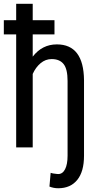

<svg xmlns="http://www.w3.org/2000/svg" viewBox="-20 -770 523 1003"><path d="M264.6 -590.3H150.9V-474.1Q200.2 -538.1 276.9 -538.1Q417 -538.1 418.9 -351.1V43.5Q418.9 126.5 383.5 169.9Q348.1 213.4 284.2 213.4Q260.3 213.4 238.3 204.6L244.6 132.8Q251.5 136.2 276.9 138.7L284.2 139.2Q307.1 139.2 320.1 113.8Q333 88.4 333 43.5V-347.2Q333 -409.2 312.3 -435.3Q291.5 -461.4 250 -461.4Q217.8 -461.4 192.1 -439.9Q166.5 -418.5 150.9 -383.8V0H64.5V-590.3H0V-664.6H64.5V-750H150.9V-664.6H264.6Z"/></svg>

Font: Roboto Condensed
Style: Regular
Weight: 400
Designer: Google
Version: Version 2.001047; 2015